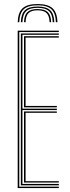

<svg xmlns="http://www.w3.org/2000/svg" viewBox="-20 -956 354 976"><path d="M171 -935.5Q223.8 -935.5 247.1 -914Q270.5 -892.5 272 -843H264Q262.8 -889.2 241.1 -909.1Q219.5 -929 171.2 -929Q122.8 -929 101 -909.1Q79.2 -889.2 78 -843H70Q71.5 -892.5 94.9 -914Q118.2 -935.5 171 -935.5ZM171 -922.8Q215.2 -922.8 235 -904.2Q254.8 -885.8 256 -843H248Q247 -882.2 229.1 -899.2Q211.2 -916.2 171 -916.2Q131 -916.2 113.1 -899.2Q95.2 -882.2 94 -843H86Q87.2 -885.8 107 -904.2Q126.8 -922.8 171 -922.8ZM171 -910Q206.8 -910 222.9 -894.4Q239 -878.8 240 -843H232Q231 -875.5 216.9 -889.5Q202.8 -903.5 171 -903.5Q139.2 -903.5 125.1 -889.5Q111 -875.5 110 -843H102Q103.2 -878.8 119.2 -894.4Q135.2 -910 171 -910ZM70 0V-800H279V-793H78V-7H279V0ZM102 -28V-389.5H269V-382.5H110V-35H279V-28ZM86 -14V-786H279V-779H94V-403.5H269V-396.5H94V-21H279V-14ZM102 -410.5V-772H279V-765H110V-417.5H269V-410.5Z"/></svg>

Font: Big Shoulders Inline Text Thin
Style: Regular
Weight: 100
Designer: Patric King
Foundry: XO Type Co
Version: Version 2.002